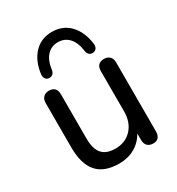

<svg xmlns="http://www.w3.org/2000/svg" viewBox="-180 -860 905 982"><g transform="rotate(-30 273.0 -369.0)"><path d="M65 -186V-447Q65 -470 77.5 -482Q90 -494 110 -494Q155 -494 155 -447V-187Q155 -125 180 -96Q205 -67 259 -67Q318 -67 354.5 -106.5Q391 -146 391 -211V-447Q391 -494 436 -494Q456 -494 468.5 -482Q481 -470 481 -447V-41Q481 -18 470.5 -5.5Q460 7 440 7Q417 7 405 -5.5Q393 -18 393 -41V-78Q369 -36 329 -13.5Q289 9 238 9Q149 9 107 -39.5Q65 -88 65 -186ZM118 -585Q127 -659 168 -703Q209 -747 274 -747Q339 -747 380 -703Q421 -659 430 -585Q431 -568 423 -558.5Q415 -549 401 -549Q389 -549 381 -556.5Q373 -564 371 -577Q364 -631 338.5 -658.5Q313 -686 274 -686Q235 -686 209.5 -658.5Q184 -631 177 -577Q175 -564 167 -556.5Q159 -549 147 -549Q133 -549 125 -558.5Q117 -568 118 -585Z"/></g></svg>

Font: SN Pro
Style: Regular
Weight: 400
Designer: Tobias Whetton
Foundry: Supernotes
Version: Version 1.003